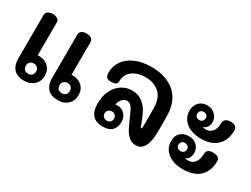

<svg xmlns="http://www.w3.org/2000/svg" viewBox="-52 -1069 2016 1540"><g transform="rotate(30 956.0 -299.5)"><path d="M314 -114Q314 -62 278 -29.5Q242 3 188 3Q125 3 92.5 -31Q60 -65 60 -132L61 -533Q61 -553 78.5 -565Q96 -577 123 -577Q148 -577 165.5 -565.5Q183 -554 183 -534L182 -229Q185 -230 191 -230Q245 -230 279.5 -199Q314 -168 314 -114ZM626 -114Q626 -62 590.5 -29.5Q555 3 501 3Q438 3 405.5 -31Q373 -65 373 -132L374 -533Q374 -553 391 -565Q408 -577 435 -577Q460 -577 478 -565.5Q496 -554 496 -534L495 -229Q498 -230 505 -230Q558 -230 592 -199Q626 -168 626 -114ZM236 -110Q236 -131 223 -144Q210 -157 189 -157Q168 -157 154.5 -144Q141 -131 141 -110Q141 -87 154 -74.5Q167 -62 190 -62Q210 -62 223 -75.5Q236 -89 236 -110ZM549 -110Q549 -131 535.5 -144Q522 -157 502 -157Q481 -157 467 -144Q453 -131 453 -110Q453 -87 466 -74.5Q479 -62 503 -62Q523 -62 536 -75.5Q549 -89 549 -110Z M1324 -188Q1324 3 1222 3Q1186 3 1159.5 -19Q1133 -41 1115.5 -73Q1098 -105 1077 -155Q1052 -215 1033 -243.5Q1014 -272 986 -272Q965 -272 945.5 -253Q926 -234 918 -199Q928 -201 935 -201Q978 -201 1005 -172.5Q1032 -144 1032 -97Q1032 -53 1004 -23.5Q976 6 918 6Q791 6 791 -137Q791 -204 816.5 -256Q842 -308 885.5 -336Q929 -364 982 -364Q1038 -364 1076.5 -333.5Q1115 -303 1135.5 -265Q1156 -227 1174 -177Q1181 -156 1185.5 -146.5Q1190 -137 1194 -137Q1198 -137 1199.5 -151Q1201 -165 1201 -204Q1201 -273 1200 -326Q1199 -422 1148.5 -466Q1098 -510 1021 -510Q950 -510 901.5 -475.5Q853 -441 853 -377Q853 -359 841 -349Q829 -339 796 -339Q767 -339 755 -351.5Q743 -364 743 -395Q743 -454 776 -501.5Q809 -549 872 -577Q935 -605 1021 -605Q1159 -605 1240.5 -533.5Q1322 -462 1323 -324ZM924 -137Q906 -137 892.5 -125.5Q879 -114 879 -95Q879 -77 891 -64.5Q903 -52 923 -52Q942 -52 954.5 -64Q967 -76 967 -94Q967 -112 955 -124.5Q943 -137 924 -137Z M1458 -456Q1458 -501 1486.5 -531.5Q1515 -562 1562 -562Q1606 -562 1635.5 -533.5Q1665 -505 1665 -466Q1665 -435 1650.5 -416.5Q1636 -398 1615 -393Q1628 -388 1645 -388Q1685 -388 1707 -416.5Q1729 -445 1729 -495Q1729 -516 1744.5 -529Q1760 -542 1790 -542Q1819 -542 1834.5 -530Q1850 -518 1850 -498Q1850 -405 1797 -354.5Q1744 -304 1650 -304Q1564 -304 1511 -345.5Q1458 -387 1458 -456ZM1524 -463Q1524 -446 1535.5 -436.5Q1547 -427 1564 -427Q1579 -427 1590.5 -437.5Q1602 -448 1602 -466Q1602 -481 1591.5 -491.5Q1581 -502 1562 -502Q1544 -502 1534 -490.5Q1524 -479 1524 -463ZM1854 -214Q1854 -121 1800 -70Q1746 -19 1645 -19Q1558 -19 1505 -60.5Q1452 -102 1452 -170Q1452 -217 1480.5 -245.5Q1509 -274 1560 -274Q1604 -274 1632.5 -246.5Q1661 -219 1661 -179Q1661 -148 1648.5 -129.5Q1636 -111 1617 -104Q1629 -101 1649 -101Q1687 -101 1709.5 -131Q1732 -161 1732 -211Q1732 -233 1746.5 -245Q1761 -257 1790 -257Q1820 -257 1837 -245.5Q1854 -234 1854 -214ZM1559 -136Q1574 -136 1585.5 -146.5Q1597 -157 1597 -174Q1597 -189 1586 -200Q1575 -211 1557 -211Q1538 -211 1528 -200Q1518 -189 1518 -171Q1518 -155 1530 -145.5Q1542 -136 1559 -136Z"/></g></svg>

Font: Mali SemiBold
Style: Regular
Weight: 600
Designer: Kitiyaporn Chalermlarp | Katatrad Aksorn Co.,Ltd.
Foundry: Cadson Demak Co.,Ltd.
Version: Version 1.000; ttfautohint (v1.6)